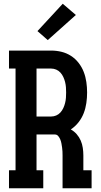

<svg xmlns="http://www.w3.org/2000/svg" viewBox="-20 -1005 540 1025"><path d="M28 0V-96H63V-639H28V-735H253Q281 -735 308 -728.5Q335 -722 358.5 -707Q382 -692 399.5 -669.5Q417 -647 427 -621Q437 -595 441 -567Q445 -539 445 -511Q445 -483 441 -455Q437 -427 427 -401Q417 -375 399.5 -352.5Q382 -330 358 -314Q376 -304 389.5 -288.5Q403 -273 411 -254.5Q419 -236 422 -215.5Q425 -195 425 -175V-96H469V0H314V-175Q314 -186 313.5 -196.5Q313 -207 311.5 -217.5Q310 -228 308 -239Q306 -250 302 -260Q298 -270 291 -278.5Q284 -287 273 -287H175V-96H211V0ZM175 -383H253Q267 -383 280 -388.5Q293 -394 302.5 -404.5Q312 -415 318 -428Q324 -441 327.5 -455Q331 -469 332 -483Q333 -497 333 -511Q333 -525 332 -539Q331 -553 327.5 -567Q324 -581 318 -594Q312 -607 302.5 -617.5Q293 -628 280 -633.5Q267 -639 253 -639H175ZM235 -791 180 -839 315 -985 385 -925Z"/></svg>

Font: Iosevka Gothic
Style: Bold
Weight: 700
Monospace: yes
Designer: Belleve Invis
Foundry: Belleve Invis
Version: Version 15.5.1; ttfautohint (v1.8.4)